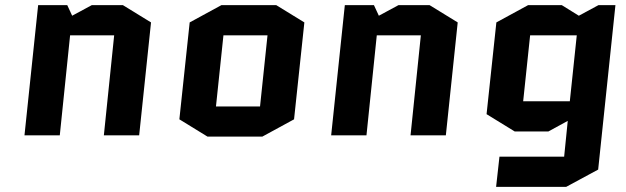

<svg xmlns="http://www.w3.org/2000/svg" viewBox="-20 -525 2430 745"><path d="M566 -438 520 0H383L423 -388H252L212 0H75L128 -505H241L260 -464L336 -505H457Z M1121 -62 998 5H785L676 -62L716 -438L839 -505H1052L1161 -438ZM847 -388 818 -112H989L1018 -388Z M1756 -438 1710 0H1573L1613 -388H1442L1402 0H1265L1318 -505H1431L1450 -464L1526 -505H1647Z M2301 133 2177 200H1905L1918 83H2169L2183 -56L2108 -15H1977L1868 -82L1906 -438L2029 -505H2160L2226 -464L2302 -505H2368ZM2191 -132 2218 -388H2037L2010 -132Z"/></svg>

Font: Quantico
Style: Bold Italic
Weight: 700
Italic angle: -12°
Designer: Matt Desmond
Foundry: MADtype
Version: Version 2.002